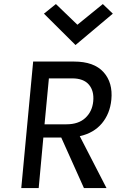

<svg xmlns="http://www.w3.org/2000/svg" viewBox="-20 -950 606 970"><path d="M87.5 0 147.5 -639H354Q454.5 -639 502.8 -585.8Q551 -532.5 542.5 -446Q535.5 -375.5 494.8 -326.8Q454 -278 383 -262L518 0H404L289.5 -255H199L175.5 0ZM205 -322H315.5Q376.5 -322 411.2 -354.2Q446 -386.5 451 -438Q456 -491 429 -522.5Q402 -554 345 -554H227ZM499.5 -929.5 550 -881 361.5 -722.5 202 -881 262.5 -929.5 371 -825Z"/></svg>

Font: Karla Medium
Style: Italic
Weight: 500
Italic angle: -8°
Designer: Jonathan Pinhorn
Version: Version 2.001